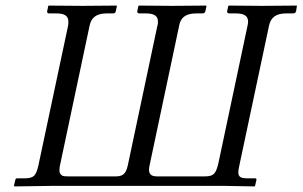

<svg xmlns="http://www.w3.org/2000/svg" viewBox="-20 -666 1084 688"><path d="M944 -574C950 -602 967 -618 1006 -618H1031C1036 -618 1040 -621 1041 -626L1044 -645L1043 -646C1043 -646 953 -645 919 -645C881 -645 801 -646 801 -646L798 -645L794 -626C793 -621 796 -618 801 -618H824C855 -618 869 -609 869 -588C869 -584 868 -579 867 -574L763 -83C754 -44 746 -34 715 -34H542C521 -34 514 -43 514 -58C514 -65 516 -74 518 -83L622 -574C627 -602 644 -618 684 -618H707C711 -618 715 -621 716 -626L720 -645L718 -646C718 -646 631 -645 597 -645C559 -645 479 -646 479 -646L476 -645L472 -626C471 -621 474 -618 479 -618H501C533 -618 546 -609 546 -588C546 -584 546 -579 544 -574L440 -83C434 -52 427 -34 397 -34H224C211 -34 203 -35 200 -39C194 -44 193 -49 193 -56C193 -63 194 -72 197 -83L301 -574C307 -602 324 -618 363 -618H386C391 -618 394 -621 395 -626L399 -645L397 -646C397 -646 310 -645 276 -645C238 -645 155 -646 155 -646L153 -645L149 -626C148 -621 151 -618 155 -618H181C212 -618 225 -609 225 -588C225 -584 225 -579 224 -574L118 -75C109 -36 102 -28 70 -27H41C38 -27 36 -25 35 -22L30 0L32 2L172 0H782L892 2L894 0L899 -22C899 -25 898 -27 895 -27H866C843 -27 834 -32 834 -49C834 -54 835 -61 837 -70Z"/></svg>

Font: Libertinus Serif
Style: Italic
Weight: 400
Italic angle: -12°
Designer: Philipp H. Poll, Khaled Hosny
Foundry: Caleb Maclennan
Version: Version 7.050;RELEASE